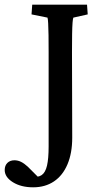

<svg xmlns="http://www.w3.org/2000/svg" viewBox="-99 -593 432 811"><path d="M210.9 -518.6Q209 -515.6 207.5 -497.6Q206.1 -479.5 205.6 -448.2Q205.1 -417 205.1 -372.1L206.1 -11.7Q206.1 53.7 186 101.1Q166 148.4 128.9 173.3Q91.8 198.2 41 198.2Q-9.8 198.2 -44.4 176.8Q-79.1 155.3 -79.1 125Q-79.1 106.4 -67.9 95.2Q-56.6 84 -38.1 84Q-23.4 84 -9.8 90.8Q3.9 97.7 18.6 111.3L75.2 168L35.2 153.3Q61.5 157.2 77.1 146.5Q92.8 135.7 99.6 106.4Q106.4 77.1 106.4 25.4V-373Q106.4 -414.1 106 -444.3Q105.5 -474.6 104.5 -494.1Q103.5 -513.7 101.6 -518.6L34.2 -532.2L37.1 -573.2H268.6L271.5 -532.2Z"/></svg>

Font: Crimson Pro ExtraLight Medium
Style: Regular
Weight: 500
Version: Version 1.002